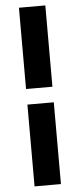

<svg xmlns="http://www.w3.org/2000/svg" viewBox="-61 -741 411 986"><g transform="rotate(-5 144.0 -248.5)"><path d="M212.1 -289.9H76.1V-709H212.1ZM212.1 212H76.1V-209.6H212.1Z"/></g></svg>

Font: Anek Gurmukhi Medium SemiExpanded
Style: Regular
Weight: 500
Width: 6
Version: Version 1.003